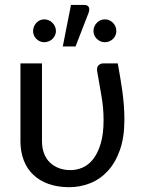

<svg xmlns="http://www.w3.org/2000/svg" viewBox="-20 -770 592 798"><path d="M469.5 -506.5Q475 -475 480 -446.2Q485 -417.5 488.8 -389.2Q492.5 -361 494.8 -332Q497 -303 497 -271.5Q497 -198.5 478 -145.5Q459 -92.5 427.2 -58.5Q395.5 -24.5 354 -8.2Q312.5 8 268 8Q220 8 182.5 -5.2Q145 -18.5 118.8 -43.2Q92.5 -68 78.8 -103.5Q65 -139 65 -183.5V-506.5H154.5V-183.5Q154.5 -155 163 -132.5Q171.5 -110 187.2 -94.8Q203 -79.5 224.8 -71.2Q246.5 -63 273.5 -63Q298 -63 322.5 -73.2Q347 -83.5 366.5 -107.8Q386 -132 398.2 -172Q410.5 -212 410.5 -271.5Q410.5 -323 401.2 -373.8Q392 -424.5 383.5 -476Q382 -492.5 390.5 -499.5Q399 -506.5 408.5 -506.5ZM241 -577 275 -749.5H330.5Q344 -749.5 348.8 -740.8Q353.5 -732 348.5 -717.5L294 -577ZM463.5 -641Q463.5 -631.5 459.8 -623Q456 -614.5 449.5 -608.2Q443 -602 434.2 -598.2Q425.5 -594.5 416 -594.5Q406 -594.5 397.5 -598.2Q389 -602 382.5 -608.2Q376 -614.5 372.2 -623Q368.5 -631.5 368.5 -641Q368.5 -651 372.2 -659.8Q376 -668.5 382.5 -675.2Q389 -682 397.5 -685.8Q406 -689.5 416 -689.5Q425.5 -689.5 434.2 -685.8Q443 -682 449.5 -675.2Q456 -668.5 459.8 -659.8Q463.5 -651 463.5 -641ZM212.5 -641Q212.5 -631.5 208.5 -623Q204.5 -614.5 198 -608.2Q191.5 -602 182.5 -598.2Q173.5 -594.5 164 -594.5Q154.5 -594.5 146 -598.2Q137.5 -602 131.2 -608.2Q125 -614.5 121.2 -623Q117.5 -631.5 117.5 -641Q117.5 -651 121.2 -659.8Q125 -668.5 131.2 -675.2Q137.5 -682 146 -685.8Q154.5 -689.5 164 -689.5Q173.5 -689.5 182.5 -685.8Q191.5 -682 198 -675.2Q204.5 -668.5 208.5 -659.8Q212.5 -651 212.5 -641Z"/></svg>

Font: Lato
Style: Regular
Weight: 400
Designer: Lukasz Dziedzic with Adam Twardoch and Botio Nikoltchev
Foundry: tyPoland Lukasz Dziedzic
Version: Version 2.015; 2015-08-06; http://www.latofonts.com/